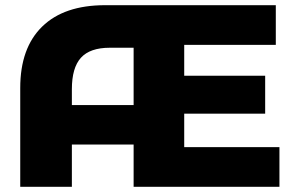

<svg xmlns="http://www.w3.org/2000/svg" viewBox="-20 -720 1132 740"><path d="M1057 -153V0H495V-163H257V0H58V-381Q58 -535 142.5 -617.5Q227 -700 385 -700H1043V-547H690V-428H1002V-282H690V-153ZM495 -315V-536H403Q327 -536 292 -497.5Q257 -459 257 -376V-315Z"/></svg>

Font: Montserrat Alternates ExtraBold
Style: Regular
Weight: 800
Designer: Julieta Ulanovsky
Foundry: Julieta Ulanovsky
Version: Version 7.200